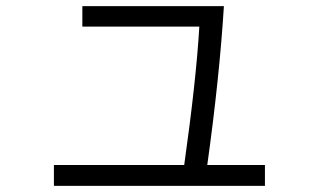

<svg xmlns="http://www.w3.org/2000/svg" viewBox="-20 -601 1040 626"><path d="M248.5 -581.1H710Q695.8 -350.6 655.8 -63H843.8V4.9H155.8V-63H580.6Q619.6 -339.4 629.9 -514.2H248.5Z"/></svg>

Font: BIZ UDGothic
Style: Regular
Weight: 400
Monospace: yes
Designer: TypeBank Co., Ltd.
Foundry: Morisawa Inc.
Version: Version 1.05